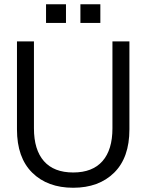

<svg xmlns="http://www.w3.org/2000/svg" viewBox="-20 -875 690 905"><path d="M60 -265V-680H140V-270Q140 -169 187 -115.5Q234 -62 325 -62Q416 -62 463 -115.5Q510 -169 510 -270V-680H590V-265Q590 -132 518 -61Q446 10 325 10Q204 10 132 -61Q60 -132 60 -265ZM197 -767V-855H291V-767ZM359 -767V-855H453V-767Z"/></svg>

Font: TASA Orbiter Display
Style: Regular
Weight: 400
Designer: Weizhong Zhang
Version: Version 1.000;Glyphs 3.1.2 (3151)